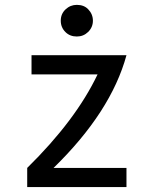

<svg xmlns="http://www.w3.org/2000/svg" viewBox="-20 -762 626 782"><path d="M293 -742.2Q321.8 -742.2 338.9 -724.6Q358.4 -704.6 358.4 -677.7Q358.4 -650.9 338.9 -631.8Q319.8 -613.3 293 -613.3Q265.1 -613.3 247.1 -630.9Q227.5 -649.9 227.5 -677.7Q227.5 -705.6 247.1 -723.9Q266.6 -742.2 293 -742.2ZM90.8 0V-78.1Q288.6 -272.5 377.4 -459H108.4V-537.1H495.1Q432.1 -306.2 198.2 -78.1H495.1V0Z"/></svg>

Font: Consola Mono
Style: Book
Weight: 400
Monospace: yes
Designer: Wojciech Kalinowski "wmk69" (wmk69@o2.pl)
Foundry: Wojciech Kalinowski "wmk69" (wmk69@o2.pl)
Version: Version 2.1.0